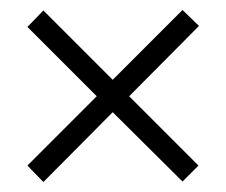

<svg xmlns="http://www.w3.org/2000/svg" viewBox="-20 -546 454 385"><path d="M35 -214 174 -353 35 -492 67 -525 206 -386 346 -526 379 -494 239 -353 378 -214 346 -182 206 -321 67 -181Z"/></svg>

Font: Noto Sans Sinhala ExtraCondensed Light
Style: Regular
Weight: 300
Width: 2
Designer: Jelle Bosma - Monotype Design Team
Foundry: Monotype Imaging Inc.
Version: Version 2.006; ttfautohint (v1.8.4.7-5d5b)